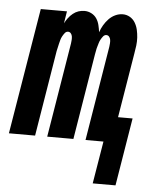

<svg xmlns="http://www.w3.org/2000/svg" viewBox="-69 -571 621 789"><g transform="rotate(5 241.0 -176.5)"><path d="M343 175 372 0H298L362 -390Q363 -397 363.5 -404.5Q364 -412 363 -419Q362 -426 357.5 -431.5Q353 -437 346 -437Q338 -437 332.5 -430Q327 -423 323 -415.5Q319 -408 317 -400.5Q315 -393 312.5 -385Q310 -377 309 -369.5Q308 -362 306 -354L248 0H140L204 -390Q205 -397 205.5 -404.5Q206 -412 205 -419Q204 -426 199.5 -431.5Q195 -437 188 -437Q180 -437 174.5 -430Q169 -423 165 -415.5Q161 -408 159 -400.5Q157 -393 155 -385Q153 -377 151.5 -369.5Q150 -362 148 -354L90 0H-18L68 -520H176L168 -470Q174 -482 182 -492.5Q190 -503 200.5 -511.5Q211 -520 223 -524Q235 -528 248 -528Q263 -528 276.5 -521Q290 -514 298 -502Q306 -490 309.5 -475.5Q313 -461 315 -446Q320 -461 328.5 -475.5Q337 -490 348.5 -502Q360 -514 375 -521Q390 -528 406 -528Q422 -528 435.5 -520Q449 -512 457 -498.5Q465 -485 468.5 -469.5Q472 -454 473 -438Q474 -422 472 -405Q470 -388 467 -372L423 -105H483L437 175Z"/></g></svg>

Font: Iosevka Curly Extrabold
Style: Italic
Weight: 800
Italic angle: -9°
Monospace: yes
Designer: Belleve Invis
Foundry: Belleve Invis
Version: Version 22.1.2; ttfautohint (v1.8.4)